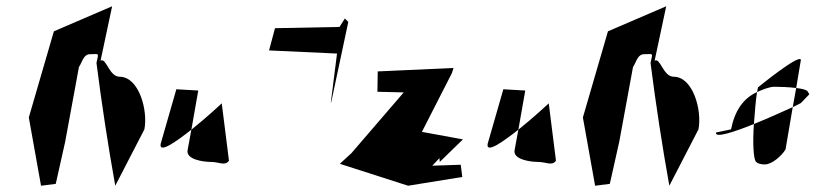

<svg xmlns="http://www.w3.org/2000/svg" viewBox="-20 -593 2604 613"><path d="M72 -218 111 0 158 -6 188 -140 232 -379C243 -395 246 -420 268 -420C298 -420 295 -426 288 -392C305 -259 325 -128 348 0L441 -180C453 -242 423 -348 362 -348C328 -348 319 -411 301 -399L338 -573L152 -493Z M493 -134C487 -102 539 -138 591 -179L613 -304L543 -308ZM591 -179 579 -114C573 -84 628 -76 654 -76C679 -76 699 -62 711 -80L688 -263C688 -263 640 -218 591 -179Z M839 -432 1056 -422 1036 -264 1038 -269 1092 -523 1081 -534 1064 -507 858 -503Z M1065 -70 1283 0 1456 -28 1451 -67 1360 -64 1383 -88 1384 -76 1458 -148 1327 -172 1423 -360 1428 -376 1186 -365 1185 -300 1269 -298 1102 -104Z M1537 -134C1531 -102 1583 -138 1635 -179L1657 -304L1587 -308ZM1635 -179 1623 -114C1617 -84 1672 -76 1698 -76C1723 -76 1743 -62 1755 -80L1732 -263C1732 -263 1684 -218 1635 -179Z M1841 -218 1880 0 1927 -6 1957 -140 2001 -379C2012 -395 2015 -420 2037 -420C2067 -420 2064 -426 2057 -392C2074 -259 2094 -128 2117 0L2210 -180C2222 -242 2192 -348 2131 -348C2097 -348 2088 -411 2070 -399L2107 -573L1921 -493Z M2266 -170C2262 -151 2322 -171 2387 -197C2390 -236 2393 -275 2397 -299C2353 -279 2326 -240 2314 -180ZM2397 -299C2398 -299 2398 -300 2399 -300C2413 -306 2436 -316 2452 -316C2470 -316 2500 -315 2522 -312L2537 -402C2532 -422 2400 -314 2400 -314ZM2387 -197C2383 -140 2385 -85 2394 -76C2400 -70 2412 -68 2422 -68C2445 -68 2476 -96 2488 -116L2511 -251C2482 -238 2434 -216 2387 -197ZM2522 -312 2511 -251C2528 -259 2537 -264 2537 -264L2564 -292L2558 -302C2553 -307 2539 -310 2522 -312Z"/></svg>

Font: Corrode
Style: Ita
Weight: 400
Designer: Mew Too
Version: Version 0.532